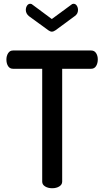

<svg xmlns="http://www.w3.org/2000/svg" viewBox="-20 -999 553 1019"><path d="M154 -973 255 -898 357 -973Q363 -979 370 -979Q381 -979 387.5 -969Q394 -959 394 -946Q394 -925 376 -913L274 -838Q264 -831 255 -831Q247 -831 237 -838L134 -913Q117 -927 117 -946Q117 -959 123.5 -969Q130 -979 141 -979Q148 -979 154 -973ZM49 -731H464Q481 -731 490 -717Q499 -703 499 -684Q499 -663 490 -648.5Q481 -634 464 -634H310V-35Q310 -19 294.5 -9.5Q279 0 257 0Q235 0 219.5 -9.5Q204 -19 204 -35V-634H49Q32 -634 23 -648Q14 -662 14 -683Q14 -702 23 -716.5Q32 -731 49 -731Z"/></svg>

Font: AkaAcidDosis
Style: SemiBold
Weight: 600
Designer: Edgar Tolentino, Pablo Impallari, Igino Marini, Cyberella
Foundry: Edgar Tolentino, Pablo Impallari, Igino Marini, Cyberella
Version: Version 1.007